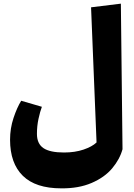

<svg xmlns="http://www.w3.org/2000/svg" viewBox="-20 -808 735 1050"><path d="M650 8Q635 63 593.5 112.5Q552 162 481 192.5Q410 223 315 222Q175 222 105 153.5Q35 85 35 -44Q35 -106 54 -163Q73 -220 96 -257L209 -224Q199 -197 190.5 -158Q182 -119 182 -76Q182 -22 217.5 2Q253 26 330 26Q390 26 437 10Q484 -6 508 -29L478 -768L641 -788Z"/></svg>

Font: FiraGO Heavy
Style: Italic
Weight: 900
Italic angle: -8°
Designer: bBox Type GmbH
Foundry: bBox Type GmbH
Version: Version 1.001